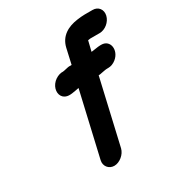

<svg xmlns="http://www.w3.org/2000/svg" viewBox="-180 -834 939 1008"><g transform="rotate(-30 289.5 -330.0)"><path d="M220 53C253 53 288 24 296 -9L386 -400C390 -400 395 -400 398 -401L408 -403C416 -404 431 -408 441 -408H448C465 -408 481 -414 496 -426C543 -464 532 -532 478 -532H471C457 -532 428 -526 415 -525L430 -587C435 -588 440 -588 444 -589H501C535 -589 569 -617 577 -651C585 -685 564 -713 530 -713H482C462 -713 454 -711 435 -709C377 -701 326 -674 311 -611L290 -518C276 -518 268 -518 267 -517C258 -516 241 -510 231 -510H224C207 -508 190 -500 176 -487C147 -459 145 -420 165 -400C184 -382 208 -385 240 -391L261 -395L172 -9C164 24 187 53 220 53Z"/></g></svg>

Font: Electronic
Style: ThkIt
Weight: 900
Version: Version 1.011